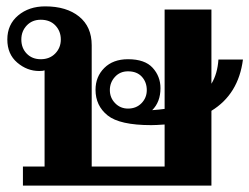

<svg xmlns="http://www.w3.org/2000/svg" viewBox="-20 -583 783 603"><path d="M644 -235V0H52V-60H120V-362Q115 -360 103 -360Q65 -360 34 -386.5Q3 -413 3 -459Q3 -506 37 -534.5Q71 -563 122 -563Q189 -563 228.5 -531Q268 -499 268 -441V-60H497V-192Q469 -190 455 -190Q356 -190 318 -220.5Q280 -251 280 -301Q280 -342 307.5 -369.5Q335 -397 382 -397Q435 -397 459.5 -370Q484 -343 484 -306Q484 -263 458 -237Q484 -239 497 -241V-553H644V-320Q663 -351 666 -396H743Q729 -287 644 -235ZM171 -459Q171 -485 154 -503Q137 -521 108 -521Q81 -521 64 -503Q47 -485 47 -459Q47 -432 64 -414.5Q81 -397 108 -397Q136 -397 153.5 -415Q171 -433 171 -459ZM441 -300Q441 -325 425.5 -342Q410 -359 382 -359Q357 -359 341 -341.5Q325 -324 325 -300Q325 -276 341.5 -259Q358 -242 382 -242Q408 -242 424.5 -259Q441 -276 441 -300Z"/></svg>

Font: Taviraj DemiBold
Style: Regular
Weight: 600
Designer: Katatrad Team
Foundry: CadsonDemak
Version: Version 1.030